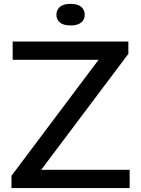

<svg xmlns="http://www.w3.org/2000/svg" viewBox="-20 -950 712 970"><path d="M38 0V-62L478 -648H44V-740H628.5V-678L188 -92H635V0ZM336.5 -821.5Q300 -821.5 282.5 -836.5Q265 -851.5 265 -875.5Q265 -900 282.5 -915.2Q300 -930.5 336.5 -930.5Q373 -930.5 390.5 -915.2Q408 -900 408 -875.5Q408 -851.5 390.5 -836.5Q373 -821.5 336.5 -821.5Z"/></svg>

Font: Encode Sans Exp Md
Style: Regular
Weight: 500
Width: 7
Designer: Multiple Designers
Foundry: Impallari Type
Version: Version 3.002; ttfautohint (v1.8.3) -l 8 -r 50 -G 200 -x 14 